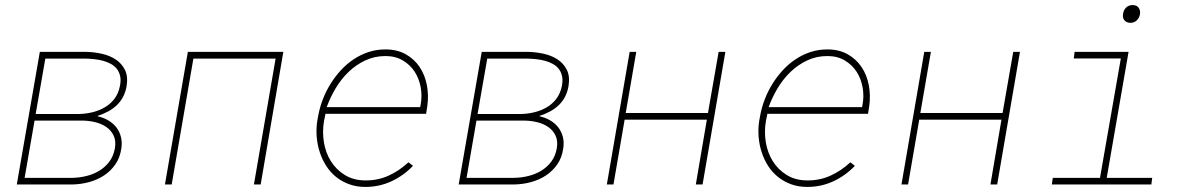

<svg xmlns="http://www.w3.org/2000/svg" viewBox="-20 -735 4735 765"><path d="M46.9 0 138.7 -528.3H322.3Q354 -527.8 385.7 -520.8Q417.5 -513.7 441.4 -497.8Q465.3 -481.9 478 -456.1Q490.7 -430.2 484.4 -391.6Q480 -366.7 469.7 -347.9Q459.5 -329.1 444.3 -314.9Q429.2 -300.8 409.9 -290.5Q390.6 -280.3 368.2 -272.9L370.1 -271.5Q393.6 -266.1 412.6 -254.6Q431.6 -243.2 444.1 -226.8Q456.5 -210.4 461.9 -189.2Q467.3 -168 463.4 -143.1Q458 -106.4 439.5 -79.8Q420.9 -53.2 394 -35.6Q367.2 -18.1 334.5 -9.3Q301.8 -0.5 268.1 0ZM117.7 -254.4 78.1 -26.4H268.1Q296.4 -26.9 324.2 -33.7Q352.1 -40.5 375.2 -54.4Q398.4 -68.4 415 -90.1Q431.6 -111.8 437.5 -142.6Q442.9 -172.4 433.3 -193.4Q423.8 -214.4 405.3 -227.8Q386.7 -241.2 361.8 -247.6Q336.9 -253.9 312 -254.4ZM122.1 -280.8H293.9Q321.8 -281.2 348.6 -287.8Q375.5 -294.4 397.9 -307.6Q420.4 -320.8 436.3 -341.8Q452.1 -362.8 458 -393.1Q462.4 -415 458.7 -431.6Q455.1 -448.2 445.8 -460.2Q436.5 -472.2 422.6 -480Q408.7 -487.8 392.1 -492.4Q375.5 -497.1 357.4 -499Q339.4 -501 322.3 -501.5H160.6Z M1018.6 0H991.7L1078.1 -501.5H750.5L664.1 0H637.2L728.5 -528.3H1108.9Z M1435.5 9.8Q1400.4 9.8 1371.1 -1Q1341.8 -11.7 1318.8 -30.3Q1295.9 -48.8 1279.8 -74Q1263.7 -99.1 1254.2 -128.2Q1244.6 -157.2 1241.9 -189.2Q1239.3 -221.2 1244.1 -252.9L1248 -274.4Q1253.9 -306.6 1266.1 -338.6Q1278.3 -370.6 1296.4 -399.9Q1314.5 -429.2 1337.6 -454.6Q1360.8 -480 1388.7 -498.5Q1416.5 -517.1 1448.2 -527.6Q1480 -538.1 1515.6 -538.1Q1562.5 -538.1 1596.7 -518.8Q1630.9 -499.5 1652.1 -467.8Q1673.3 -436 1680.9 -395.5Q1688.5 -355 1682.6 -312.5L1677.7 -281.7H1276.9L1275.4 -274.4L1271 -252.9Q1263.7 -210.9 1270.5 -168.7Q1277.3 -126.5 1298.3 -92.8Q1319.3 -59.1 1353.8 -37.8Q1388.2 -16.6 1435.1 -16.1Q1485.4 -15.6 1528.3 -35.2Q1571.3 -54.7 1607.4 -88.4L1625.5 -74.2Q1587.4 -34.7 1539.3 -12.5Q1491.2 9.8 1435.5 9.8ZM1516.1 -511.7Q1472.2 -511.7 1435.1 -494.1Q1397.9 -476.6 1368.4 -448Q1338.9 -419.4 1317.1 -382.8Q1295.4 -346.2 1281.7 -308.1H1653.8L1655.3 -314.5Q1662.6 -350.1 1656.5 -385.5Q1650.4 -420.9 1632.6 -448.7Q1614.7 -476.6 1585.2 -494.1Q1555.7 -511.7 1516.1 -511.7Z M1807.6 0 1899.4 -528.3H2083Q2114.7 -527.8 2146.5 -520.8Q2178.2 -513.7 2202.1 -497.8Q2226.1 -481.9 2238.8 -456.1Q2251.5 -430.2 2245.1 -391.6Q2240.7 -366.7 2230.5 -347.9Q2220.2 -329.1 2205.1 -314.9Q2189.9 -300.8 2170.7 -290.5Q2151.4 -280.3 2128.9 -272.9L2130.9 -271.5Q2154.3 -266.1 2173.3 -254.6Q2192.4 -243.2 2204.8 -226.8Q2217.3 -210.4 2222.7 -189.2Q2228 -168 2224.1 -143.1Q2218.8 -106.4 2200.2 -79.8Q2181.6 -53.2 2154.8 -35.6Q2127.9 -18.1 2095.2 -9.3Q2062.5 -0.5 2028.8 0ZM1878.4 -254.4 1838.9 -26.4H2028.8Q2057.1 -26.9 2085 -33.7Q2112.8 -40.5 2136 -54.4Q2159.2 -68.4 2175.8 -90.1Q2192.4 -111.8 2198.2 -142.6Q2203.6 -172.4 2194.1 -193.4Q2184.6 -214.4 2166 -227.8Q2147.5 -241.2 2122.6 -247.6Q2097.7 -253.9 2072.8 -254.4ZM1882.8 -280.8H2054.7Q2082.5 -281.2 2109.4 -287.8Q2136.2 -294.4 2158.7 -307.6Q2181.2 -320.8 2197 -341.8Q2212.9 -362.8 2218.8 -393.1Q2223.1 -415 2219.5 -431.6Q2215.8 -448.2 2206.5 -460.2Q2197.3 -472.2 2183.3 -480Q2169.4 -487.8 2152.8 -492.4Q2136.2 -497.1 2118.2 -499Q2100.1 -501 2083 -501.5H1921.4Z M2779.3 0H2752.4L2796.4 -258.3H2468.8L2424.3 0H2397.9L2488.8 -528.3H2515.1L2473.1 -284.7H2800.8L2843.3 -528.3H2870.1Z M3196.3 9.8Q3161.1 9.8 3131.8 -1Q3102.5 -11.7 3079.6 -30.3Q3056.6 -48.8 3040.5 -74Q3024.4 -99.1 3014.9 -128.2Q3005.4 -157.2 3002.7 -189.2Q3000 -221.2 3004.9 -252.9L3008.8 -274.4Q3014.6 -306.6 3026.9 -338.6Q3039.1 -370.6 3057.1 -399.9Q3075.2 -429.2 3098.4 -454.6Q3121.6 -480 3149.4 -498.5Q3177.2 -517.1 3209 -527.6Q3240.7 -538.1 3276.4 -538.1Q3323.2 -538.1 3357.4 -518.8Q3391.6 -499.5 3412.8 -467.8Q3434.1 -436 3441.7 -395.5Q3449.2 -355 3443.4 -312.5L3438.5 -281.7H3037.6L3036.1 -274.4L3031.7 -252.9Q3024.4 -210.9 3031.2 -168.7Q3038.1 -126.5 3059.1 -92.8Q3080.1 -59.1 3114.5 -37.8Q3148.9 -16.6 3195.8 -16.1Q3246.1 -15.6 3289.1 -35.2Q3332 -54.7 3368.2 -88.4L3386.2 -74.2Q3348.1 -34.7 3300 -12.5Q3252 9.8 3196.3 9.8ZM3276.9 -511.7Q3232.9 -511.7 3195.8 -494.1Q3158.7 -476.6 3129.2 -448Q3099.6 -419.4 3077.9 -382.8Q3056.2 -346.2 3042.5 -308.1H3414.6L3416 -314.5Q3423.3 -350.1 3417.2 -385.5Q3411.1 -420.9 3393.3 -448.7Q3375.5 -476.6 3345.9 -494.1Q3316.4 -511.7 3276.9 -511.7Z M3953.1 0H3926.3L3970.2 -258.3H3642.6L3598.1 0H3571.8L3662.6 -528.3H3689L3647 -284.7H3974.6L4017.1 -528.3H4043.9Z M4261.7 -528.3H4476.6L4389.6 -26.4H4570.8L4567.4 0H4170.9L4174.8 -26.4H4362.8L4445.8 -502H4258.3ZM4454.6 -679.2Q4456.5 -694.8 4466.8 -704.8Q4477.1 -714.8 4492.7 -714.8Q4509.3 -714.8 4516.8 -704.1Q4524.4 -693.4 4522 -678.2Q4519.5 -663.6 4509 -653.6Q4498.5 -643.6 4482.9 -644Q4467.3 -645 4459.7 -654.5Q4452.1 -664.1 4454.6 -679.2Z"/></svg>

Font: Roboto Mono Thin
Style: Italic
Weight: 250
Designer: Google
Version: Version 2.000985; 2015; ttfautohint (v1.3)